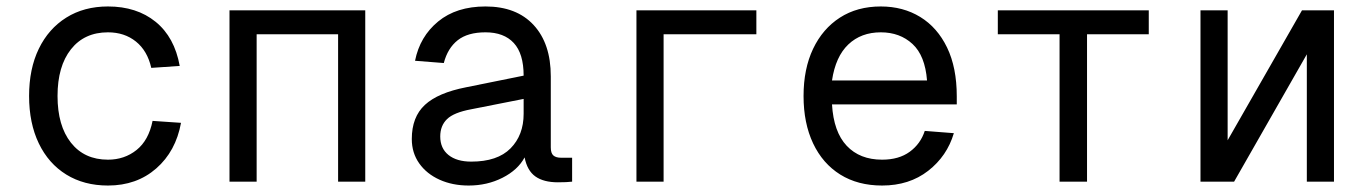

<svg xmlns="http://www.w3.org/2000/svg" viewBox="-20 -562 4240 594"><path d="M314 12Q240 12 185 -22Q130 -56 100 -118.5Q70 -181 70 -265Q70 -349 100 -411Q130 -473 185 -507.5Q240 -542 314 -542Q403 -542 461.5 -494.5Q520 -447 536 -358L448 -352Q436 -405 400.5 -433.5Q365 -462 314 -462Q241 -462 199.5 -409.5Q158 -357 158 -265Q158 -173 199.5 -120.5Q241 -68 314 -68Q365 -68 402.5 -98Q440 -128 452 -188L540 -182Q524 -94 463.5 -41Q403 12 314 12Z M690 0V-530H1110V0H1026V-456H774V0Z M1430 12Q1380 12 1340 -6Q1300 -24 1277 -56.5Q1254 -89 1254 -132Q1254 -200 1294.5 -237.5Q1335 -275 1422 -292L1600 -328Q1600 -396 1569.5 -429Q1539 -462 1482 -462Q1427 -462 1396 -437.5Q1365 -413 1353 -367L1264 -374Q1279 -449 1335.5 -495.5Q1392 -542 1482 -542Q1578 -542 1631 -484.5Q1684 -427 1684 -326V-106Q1684 -88 1692 -81Q1700 -74 1716 -74H1750V0Q1734 2 1706 2Q1662 2 1636.5 -16Q1611 -34 1603 -75Q1582 -36 1534.5 -12Q1487 12 1430 12ZM1438 -62Q1519 -62 1559.5 -103Q1600 -144 1600 -210V-256L1438 -224Q1384 -214 1363 -193.5Q1342 -173 1342 -140Q1342 -103 1367.5 -82.5Q1393 -62 1438 -62Z M1949 0V-530H2320V-456H2033V0Z M2709 12Q2634 12 2579.5 -22Q2525 -56 2495.5 -118.5Q2466 -181 2466 -265Q2466 -349 2495.5 -411Q2525 -473 2578.5 -507.5Q2632 -542 2705 -542Q2774 -542 2827 -509.5Q2880 -477 2910 -415Q2940 -353 2940 -264V-239H2554Q2559 -154 2599.5 -111Q2640 -68 2709 -68Q2761 -68 2794.5 -92.5Q2828 -117 2841 -157L2931 -150Q2910 -79 2851.5 -33.5Q2793 12 2709 12ZM2554 -313H2848Q2842 -390 2803 -426Q2764 -462 2705 -462Q2644 -462 2604.5 -424.5Q2565 -387 2554 -313Z M3258 0V-456H3067V-530H3534V-456H3343V0Z M3694 0V-530H3778V-128L4008 -530H4107V0H4023V-394L3798 0Z"/></svg>

Font: Geist Mono
Style: Regular
Weight: 400
Monospace: yes
Designer: Basement.studio, Andrés Briganti, Mateo Zaragoza
Foundry: Basement.studio, Vercel, Andrés Briganti, Guido Ferreyra, Mateo Zaragoza
Version: Version 1.500; ttfautohint (v1.8.4.7-5d5b)